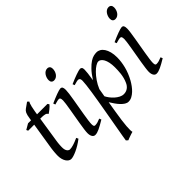

<svg xmlns="http://www.w3.org/2000/svg" viewBox="-159 -998 1588 1588"><g transform="rotate(-45 635.5 -203.5)"><path d="M283.2 -57.1Q259.3 -38.6 235.4 -24.2Q211.4 -9.8 189.9 0Q168.5 9.8 151.1 14.9Q133.8 20 123 20Q110.8 20 99.9 12.7Q88.9 5.4 80.3 -7.6Q71.8 -20.5 66.9 -38.6Q62 -56.6 62 -78.1Q62 -87.4 62.5 -96.7Q63 -106 63.7 -116Q64.5 -126 65.7 -137.2Q66.9 -148.4 68.8 -162.1L106.4 -397.9H36.1L28.8 -413.1L78.1 -441.9H113.3L116.2 -459Q119.1 -479 122.3 -492.2Q125.5 -505.4 129.6 -514.2Q133.8 -522.9 138.7 -528.6Q143.6 -534.2 149.9 -539.1L199.2 -574.2L212.9 -562Q209.5 -557.6 205.6 -546.4Q202.1 -536.6 197.5 -518.6Q192.9 -500.5 188 -470.2L183.6 -441.9H305.2L314.9 -428.2Q310.1 -421.4 301.5 -413.3Q293 -405.3 283.7 -397.9Q274.4 -390.6 265.9 -384.5Q257.3 -378.4 252.9 -376Q250 -382.8 244.9 -387Q239.7 -391.1 231 -393.6Q222.2 -396 209.2 -397Q196.3 -397.9 178.2 -397.9H176.8L142.1 -173.8Q140.6 -164.6 139.4 -154.1Q138.2 -143.6 137.5 -134Q136.7 -124.5 136.5 -116.2Q136.2 -107.9 136.2 -103Q136.2 -72.8 147.2 -58.3Q158.2 -43.9 171.9 -43.9Q189 -43.9 213.6 -51.3Q238.3 -58.6 274.9 -75.2Z M529.3 -35.2Q506.3 -21.5 488 -11.2Q469.7 -1 454.6 6.1Q439.5 13.2 427.2 16.6Q415 20 404.3 20Q387.7 20 377.9 4.6Q368.2 -10.7 368.2 -37.1Q368.2 -51.8 371.8 -78.9Q375.5 -106 380.9 -138.9Q386.2 -171.9 392.6 -207.8Q398.9 -243.7 404.3 -276.1Q409.7 -308.6 413.3 -333.7Q417 -358.9 417 -371.1Q417 -382.3 415.5 -388.9Q414.1 -395.5 411.6 -398.7Q409.2 -401.9 405.3 -402.8Q401.4 -403.8 397 -403.8Q393.1 -403.8 385 -402.1Q377 -400.4 368.7 -397.9Q359.4 -395.5 348.1 -392.1L341.3 -410.2Q361.8 -419.4 382.1 -428Q402.3 -436.5 419.9 -442.9Q437.5 -449.2 450.7 -453.1Q463.9 -457 470.2 -457Q483.9 -457 489.5 -447.8Q495.1 -438.5 495.1 -416Q495.1 -401.9 491.5 -374.3Q487.8 -346.7 481.9 -312.5Q476.1 -278.3 469.7 -241Q463.4 -203.6 457.5 -169.4Q451.7 -135.3 448 -107.7Q444.3 -80.1 444.3 -65.9Q444.3 -50.8 447.5 -43.9Q450.7 -37.1 459 -37.1Q474.1 -37.1 488 -41Q502 -44.9 522 -53.2ZM542.5 -616.2Q542.5 -602.5 538.3 -589.1Q534.2 -575.7 526.4 -564.7Q518.6 -553.7 507.3 -546.9Q496.1 -540 482.4 -540Q467.3 -540 459 -548.8Q450.7 -557.6 450.7 -574.2Q450.7 -587.4 455.1 -600.8Q459.5 -614.3 467.3 -625.5Q475.1 -636.7 486.1 -643.8Q497.1 -650.9 510.7 -650.9Q525.9 -650.9 534.2 -641.8Q542.5 -632.8 542.5 -616.2Z M851.1 -393.1Q837.9 -393.1 817.9 -380.9Q797.9 -368.7 775.9 -346.4Q753.9 -324.2 732.4 -293.2Q710.9 -262.2 695.3 -224.6L683.1 -153.3Q690.4 -138.7 703.6 -120.8Q716.8 -103 733.9 -87.6Q751 -72.3 770.5 -62Q790 -51.8 810.1 -51.8Q836.4 -51.8 856.7 -66.2Q877 -80.6 888.2 -106.9Q897 -126 902.3 -146.7Q907.7 -167.5 910.2 -187.7Q912.6 -208 913.3 -226.6Q914.1 -245.1 914.1 -259.8Q914.1 -293.9 908.7 -319.1Q903.3 -344.2 894.3 -360.6Q885.3 -377 874 -385Q862.8 -393.1 851.1 -393.1ZM723.1 -424.8Q723.1 -410.2 720 -383.8Q716.8 -357.4 710 -314.5Q741.2 -362.8 768.6 -391.1Q795.9 -419.4 818.6 -434.1Q841.3 -448.7 859.9 -452.9Q878.4 -457 893.1 -457Q912.1 -457 928.7 -447.3Q945.3 -437.5 958 -418.2Q970.7 -398.9 978 -370.8Q985.4 -342.8 985.4 -306.2Q985.4 -257.3 971.7 -202.6Q958 -147.9 927.2 -91.8Q916 -72.3 901.6 -52.5Q887.2 -32.7 870.1 -16.6Q853 -0.5 833.7 9.8Q814.5 20 793.5 20Q776.9 20 761 10Q745.1 0 729.7 -16.1Q714.4 -32.2 700.2 -52.7Q686 -73.2 673.3 -93.8L658.2 -2.9Q641.6 97.7 637.7 151.1Q633.8 204.6 639.2 218.3Q631.8 220.2 622.1 223.4Q612.3 226.6 601.8 230.2Q591.3 233.9 581.8 237.5Q572.3 241.2 565.9 244.1L550.3 230Q552.2 215.8 557.4 186Q562.5 156.2 569.6 116.2Q576.7 76.2 585 28.8Q593.3 -18.6 601.8 -67.4Q610.4 -116.2 618.4 -164.1Q626.5 -211.9 632.6 -252.7Q638.7 -293.5 642.3 -324.5Q646 -355.5 646 -371.1Q646 -382.3 644 -388.9Q642.1 -395.5 638.7 -398.7Q635.3 -401.9 631.3 -402.8Q627.4 -403.8 623 -403.8Q618.7 -403.8 610.6 -402.1Q602.5 -400.4 594.2 -397.9Q585 -395.5 574.2 -392.1L567.4 -410.2Q587.9 -419.4 608.9 -428Q629.9 -436.5 648.2 -442.9Q666.5 -449.2 680.4 -453.1Q694.3 -457 700.2 -457Q710 -457 716.6 -450.4Q723.1 -443.8 723.1 -424.8Z M1246.6 -35.2Q1223.6 -21.5 1205.3 -11.2Q1187 -1 1171.9 6.1Q1156.7 13.2 1144.5 16.6Q1132.3 20 1121.6 20Q1105 20 1095.2 4.6Q1085.4 -10.7 1085.4 -37.1Q1085.4 -51.8 1089.1 -78.9Q1092.8 -106 1098.1 -138.9Q1103.5 -171.9 1109.9 -207.8Q1116.2 -243.7 1121.6 -276.1Q1127 -308.6 1130.6 -333.7Q1134.3 -358.9 1134.3 -371.1Q1134.3 -382.3 1132.8 -388.9Q1131.3 -395.5 1128.9 -398.7Q1126.5 -401.9 1122.6 -402.8Q1118.7 -403.8 1114.3 -403.8Q1110.4 -403.8 1102.3 -402.1Q1094.2 -400.4 1085.9 -397.9Q1076.7 -395.5 1065.4 -392.1L1058.6 -410.2Q1079.1 -419.4 1099.4 -428Q1119.6 -436.5 1137.2 -442.9Q1154.8 -449.2 1168 -453.1Q1181.2 -457 1187.5 -457Q1201.2 -457 1206.8 -447.8Q1212.4 -438.5 1212.4 -416Q1212.4 -401.9 1208.7 -374.3Q1205.1 -346.7 1199.2 -312.5Q1193.4 -278.3 1187 -241Q1180.7 -203.6 1174.8 -169.4Q1168.9 -135.3 1165.3 -107.7Q1161.6 -80.1 1161.6 -65.9Q1161.6 -50.8 1164.8 -43.9Q1168 -37.1 1176.3 -37.1Q1191.4 -37.1 1205.3 -41Q1219.2 -44.9 1239.3 -53.2ZM1259.8 -616.2Q1259.8 -602.5 1255.6 -589.1Q1251.5 -575.7 1243.7 -564.7Q1235.8 -553.7 1224.6 -546.9Q1213.4 -540 1199.7 -540Q1184.6 -540 1176.3 -548.8Q1168 -557.6 1168 -574.2Q1168 -587.4 1172.4 -600.8Q1176.8 -614.3 1184.6 -625.5Q1192.4 -636.7 1203.4 -643.8Q1214.4 -650.9 1228 -650.9Q1243.2 -650.9 1251.5 -641.8Q1259.8 -632.8 1259.8 -616.2Z"/></g></svg>

Font: Gentium Plus Cyr
Style: Italic
Weight: 400
Italic angle: -8°
Designer: J. Victor Gaultney, Annie Olsen, Iska Routamaa, Becca Hirsbrunner
Foundry: SIL International
Version: Version 5.000